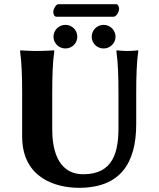

<svg xmlns="http://www.w3.org/2000/svg" viewBox="-20 -889 759 919"><path d="M547 -445V-277C547 -165 524 -55 379 -55C246 -55 230 -194 230 -269V-445C230 -520 232 -592 240 -645L239 -648C239 -648 191 -645 156 -645C122 -645 78 -648 78 -648L76 -645C84 -588 86 -520 86 -445V-236C86 -32 254 10 358 10C556 10 632 -108 632 -295V-445C632 -520 634 -592 642 -645L641 -648C641 -648 612 -645 590 -645C566 -645 539 -648 539 -648L537 -645C545 -588 547 -520 547 -445ZM524 -809C538 -809 550 -834 550 -847C550 -855 546 -869 536 -869H260C247 -869 235 -844 235 -832C235 -823 239 -809 250 -809ZM419 -713C419 -682 444 -657 476 -657C507 -657 533 -682 533 -713C533 -745 507 -770 476 -770C444 -770 419 -745 419 -713ZM236 -713C236 -682 262 -657 293 -657C325 -657 350 -682 350 -713C350 -745 325 -770 293 -770C262 -770 236 -745 236 -713Z"/></svg>

Font: Libertinus Sans
Style: Bold
Weight: 700
Designer: Philipp H. Poll, Khaled Hosny
Foundry: Caleb Maclennan
Version: Version 7.050;RELEASE